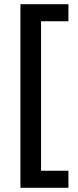

<svg xmlns="http://www.w3.org/2000/svg" viewBox="-20 -734 370 912"><path d="M305 158V77H175V-633H305V-714H77V158Z"/></svg>

Font: Noto Sans Gunjala Gondi Medium
Style: Regular
Weight: 500
Designer: Ek Type
Foundry: Ek Type
Version: Version 1.004